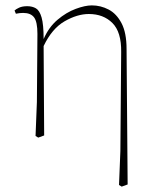

<svg xmlns="http://www.w3.org/2000/svg" viewBox="-20 -503 574 713"><path d="M422 184 427 58 430 -310Q431 -384 397.5 -417.5Q364 -451 310 -451Q267 -451 220 -424Q173 -397 142 -332L144 0L122 8L112 2L117 -124L119 -377Q119 -422 106.5 -438.5Q94 -455 66 -455Q53 -455 39 -452L34 -464Q39 -469 51 -474.5Q63 -480 81 -480Q100 -480 113.5 -472Q127 -464 134.5 -438Q142 -412 142 -358Q161 -402 193.5 -429.5Q226 -457 261 -470Q296 -483 321 -483Q354 -483 383.5 -467.5Q413 -452 431.5 -416.5Q450 -381 450 -321L454 182L432 190Z"/></svg>

Font: Source Serif Pro ExtraLight
Style: Regular
Weight: 200
Designer: Frank Grießhammer
Foundry: Adobe Systems Incorporated
Version: Version 3.001;hotconv 1.0.111;makeotfexe 2.5.65597